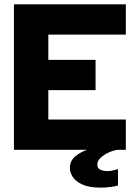

<svg xmlns="http://www.w3.org/2000/svg" viewBox="-20 -688 620 882"><path d="M44 0V-668H558V-529H202V-413H419V-274H202V-139H558V0ZM443 174Q389 174 358 159.5Q327 145 314 124.5Q301 104 301 85Q301 50 326.5 29.5Q352 9 381 0H522Q503 2 480.5 12Q458 22 442.5 36.5Q427 51 427 68Q427 86 442 92Q457 98 473 98Q488 98 502 94Q516 90 522 89V164Q511 168 486.5 171Q462 174 443 174Z"/></svg>

Font: Atkinson Hyperlegible
Style: Bold
Weight: 700
Designer: Elliott Scott, Megan Eiswerth, Linus Boman, Theodore Petrosky
Foundry: Braille Institute
Version: Version 1.006; ttfautohint (v1.8.3)